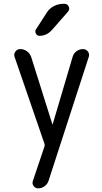

<svg xmlns="http://www.w3.org/2000/svg" viewBox="-20 -780 540 1019"><path d="M215.8 -17.6 57.6 -477.5Q51.8 -492.2 61.5 -505.9Q71.3 -519.5 87.9 -519.5Q106.4 -519.5 122.6 -508.3Q138.7 -497.1 145.5 -477.5L257.8 -121.1Q257.8 -120.1 258.8 -120.1Q259.8 -120.1 259.8 -121.1L365.2 -477.5Q370.1 -496.1 385.7 -507.8Q401.4 -519.5 420.9 -519.5Q436.5 -519.5 446.3 -506.8Q456.1 -494.1 451.2 -478.5L237.3 180.7Q231.4 197.3 216.3 208.5Q201.2 219.7 182.6 219.7Q168 219.7 158.7 207.5Q149.4 195.3 154.3 180.7L215.8 -2Q218.8 -9.8 215.8 -17.6ZM316.4 -759.8H322.3Q337.9 -759.8 344.7 -745.6Q351.6 -731.4 340.8 -717.8L254.9 -620.1Q227.5 -589.8 189.5 -589.8Q176.8 -589.8 170.4 -602.1Q164.1 -614.3 170.9 -624L227.5 -711.9Q241.2 -734.4 265.1 -747.1Q289.1 -759.8 316.4 -759.8Z"/></svg>

Font: Rounded Mgen+ 1m regular
Style: Regular
Weight: 400
Designer: [Source Han Sans]
Ryoko NISHIZUKA  (kana & ideographs); Paul D. Hunt (Latin, Greek & Cyrillic); Wenlong ZHANG  (bopomofo
Version: Version 1.059.20150602